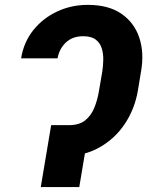

<svg xmlns="http://www.w3.org/2000/svg" viewBox="-20 -757 596 777"><path d="M206.1 -250.5H258.8Q299.3 -250.5 323.5 -269Q347.7 -287.6 361.1 -319.6Q374.5 -351.6 380.9 -391.1L394 -467.8Q397.5 -490.7 397.9 -515.4Q398.4 -540 391.6 -561.8Q384.8 -583.5 367.2 -596.9Q349.6 -610.4 316.9 -610.4Q272.9 -610.4 246.3 -584.7Q219.7 -559.1 212.9 -521H65.4Q76.2 -586.9 115 -635.3Q153.8 -683.6 211.2 -710.4Q268.6 -737.3 335.4 -737.3Q418.9 -737.3 471.2 -701.4Q523.4 -665.5 543.7 -604.5Q564 -543.5 550.8 -467.8L538.1 -391.1Q525.4 -316.4 485.4 -256.1Q445.3 -195.8 382.1 -160.2Q318.8 -124.5 234.4 -124.5H184.6ZM342.8 -250.5 300.8 0H145L187 -250.5Z"/></svg>

Font: Inter Tight
Style: Bold Italic
Weight: 700
Italic angle: -9.39999°
Designer: Rasmus Andersson
Foundry: rsms
Version: Version 3.004